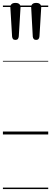

<svg xmlns="http://www.w3.org/2000/svg" viewBox="-20 -923 351 1318"><path d="M86 -649Q74 -649 69 -655.5Q64 -662 63 -672L51 -873Q50 -885 58.5 -894Q67 -903 86 -903Q105 -903 113.5 -894Q122 -885 121 -873L109 -674Q108 -663 103 -656Q98 -649 86 -649ZM228 -649Q217 -649 211.5 -655.5Q206 -662 205 -672L194 -873Q193 -885 201.5 -894Q210 -903 228 -903Q247 -903 255.5 -894Q264 -885 263 -873L251 -674Q250 -663 245 -656Q240 -649 228 -649ZM0 365H311V375H0ZM0 -20H311V0H0ZM0 -505H311V-500H0ZM0 -885H311V-875H0Z"/></svg>

Font: Playwrite IT Moderna Guides
Style: Regular
Weight: 400
Designer: Veronika Burian, José Scaglione
Foundry: TypeTogether
Version: Version 1.003